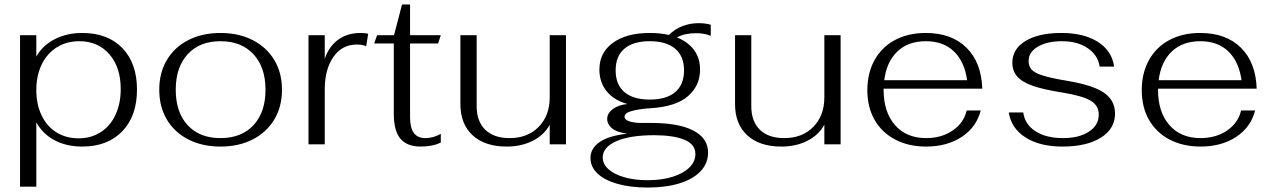

<svg xmlns="http://www.w3.org/2000/svg" viewBox="-20 -648 5711 862"><path d="M70 -490H143V-394Q171 -444 225.5 -472Q280 -500 349 -500Q464 -500 529.5 -432Q595 -364 595 -246Q595 -127 529 -58.5Q463 10 349 10Q279 10 225.5 -18Q172 -46 143 -99V190H70ZM522 -248Q522 -346 471 -404.5Q420 -463 336 -463Q279 -463 235 -435.5Q191 -408 167 -358Q143 -308 143 -244Q143 -180 166.5 -130.5Q190 -81 233 -54Q276 -27 333 -27Q389 -27 432 -54.5Q475 -82 498.5 -132.5Q522 -183 522 -248Z M695 -245Q695 -321 729 -378.5Q763 -436 825.5 -468Q888 -500 970 -500Q1052 -500 1114.5 -468Q1177 -436 1211.5 -378.5Q1246 -321 1246 -245Q1246 -169 1211.5 -111.5Q1177 -54 1114.5 -22Q1052 10 970 10Q888 10 825.5 -22Q763 -54 729 -111.5Q695 -169 695 -245ZM1172 -245Q1172 -346 1118 -404.5Q1064 -463 970 -463Q876 -463 822.5 -404.5Q769 -346 769 -245Q769 -144 822.5 -86Q876 -28 970 -28Q1064 -28 1118 -86Q1172 -144 1172 -245Z M1365 -490H1438V-384Q1457 -440 1498.5 -470Q1540 -500 1599 -500Q1621 -500 1633 -496L1624 -440Q1609 -448 1582 -448Q1515 -448 1476.5 -392Q1438 -336 1438 -247V0H1365Z M1748 -137V-453H1660L1673 -490H1749L1785 -628H1821V-490H1959L1947 -453H1821V-122Q1821 -74 1838 -51Q1855 -28 1890 -28Q1925 -28 1959 -47V-8Q1922 10 1869 10Q1807 10 1777.5 -25.5Q1748 -61 1748 -137Z M2047 -181V-490H2120V-171Q2120 -103 2158.5 -65.5Q2197 -28 2268 -28Q2349 -28 2398.5 -78.5Q2448 -129 2448 -211V-490H2521V0H2448V-88Q2423 -42 2372 -16Q2321 10 2255 10Q2157 10 2102 -40.5Q2047 -91 2047 -181Z M3105 -499Q3054 -499 3019 -480Q3069 -460 3096 -423.5Q3123 -387 3123 -335Q3123 -264 3069 -216.5Q3015 -169 2899 -162Q2851 -159 2817.5 -150Q2784 -141 2784 -124Q2784 -110 2806 -103Q2828 -96 2861 -96H2905Q3028 -96 3093.5 -61.5Q3159 -27 3159 37Q3159 85 3125.5 120.5Q3092 156 3031 175Q2970 194 2888 194Q2811 194 2752.5 177.5Q2694 161 2662.5 131Q2631 101 2631 61Q2631 19 2671 -9.5Q2711 -38 2796 -48Q2749 -54 2727.5 -72Q2706 -90 2706 -114Q2706 -139 2731 -158Q2756 -177 2797 -181Q2736 -198 2703.5 -238.5Q2671 -279 2671 -336Q2671 -412 2732 -456Q2793 -500 2897 -500Q2944 -500 2983 -491Q3010 -518 3044.5 -531Q3079 -544 3116 -544Q3147 -544 3171 -537V-487Q3143 -499 3105 -499ZM3051 -332Q3051 -396 3011 -429.5Q2971 -463 2897 -463Q2823 -463 2783.5 -429.5Q2744 -396 2744 -332Q2744 -268 2783.5 -234.5Q2823 -201 2897 -201Q2972 -201 3011.5 -234.5Q3051 -268 3051 -332ZM2686 59Q2686 88 2711 111Q2736 134 2782 147.5Q2828 161 2888 161Q2952 161 3000.5 145.5Q3049 130 3075.5 103.5Q3102 77 3102 44Q3102 -1 3052 -21Q3002 -41 2917 -41Q2808 -41 2747 -14Q2686 13 2686 59Z M3280 -181V-490H3353V-171Q3353 -103 3391.5 -65.5Q3430 -28 3501 -28Q3582 -28 3631.5 -78.5Q3681 -129 3681 -211V-490H3754V0H3681V-88Q3656 -42 3605 -16Q3554 10 3488 10Q3390 10 3335 -40.5Q3280 -91 3280 -181Z M4320 -152H4383Q4364 -77 4298 -33.5Q4232 10 4138 10Q4059 10 3999 -21.5Q3939 -53 3906.5 -110Q3874 -167 3874 -243Q3874 -320 3906.5 -378.5Q3939 -437 3998.5 -468.5Q4058 -500 4136 -500Q4252 -500 4319 -434Q4386 -368 4390 -250H3947V-245Q3947 -145 3998 -86.5Q4049 -28 4138 -28Q4207 -28 4257 -62Q4307 -96 4320 -152ZM3950 -288H4322Q4310 -372 4262.5 -417.5Q4215 -463 4137 -463Q4057 -463 4008.5 -416.5Q3960 -370 3950 -288Z M4509 -143H4574Q4581 -90 4628.5 -59Q4676 -28 4752 -28Q4825 -28 4869 -57Q4913 -86 4913 -134Q4913 -174 4876.5 -196Q4840 -218 4747 -233Q4664 -246 4616 -263Q4568 -280 4546.5 -305Q4525 -330 4525 -367Q4525 -428 4584 -464Q4643 -500 4745 -500Q4846 -500 4909 -460Q4972 -420 4982 -349H4917Q4909 -401 4863 -432Q4817 -463 4748 -463Q4681 -463 4639.5 -438.5Q4598 -414 4598 -374Q4598 -350 4612 -335Q4626 -320 4663 -308.5Q4700 -297 4772 -285Q4886 -266 4936 -232Q4986 -198 4986 -138Q4986 -70 4922.5 -30Q4859 10 4750 10Q4648 10 4584 -31Q4520 -72 4509 -143Z M5552 -152H5615Q5596 -77 5530 -33.5Q5464 10 5370 10Q5291 10 5231 -21.5Q5171 -53 5138.5 -110Q5106 -167 5106 -243Q5106 -320 5138.5 -378.5Q5171 -437 5230.5 -468.5Q5290 -500 5368 -500Q5484 -500 5551 -434Q5618 -368 5622 -250H5179V-245Q5179 -145 5230 -86.5Q5281 -28 5370 -28Q5439 -28 5489 -62Q5539 -96 5552 -152ZM5182 -288H5554Q5542 -372 5494.5 -417.5Q5447 -463 5369 -463Q5289 -463 5240.5 -416.5Q5192 -370 5182 -288Z"/></svg>

Font: Fahkwang Light
Style: Regular
Weight: 300
Version: Version 1.000; ttfautohint (v1.6)